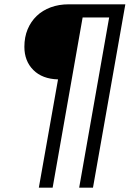

<svg xmlns="http://www.w3.org/2000/svg" viewBox="-20 -688 608 890"><path d="M347 182 486 -607H363L224 182H160L249 -320Q176 -322 134.5 -363.5Q93 -405 93 -471Q93 -516 108 -552Q123 -588 150 -614Q177 -640 215 -654Q253 -668 298 -668H561L411 182Z"/></svg>

Font: Celebes
Style: Italic
Weight: 400
Italic angle: -10°
Designer: Anugrah Pasau
Foundry: Lafontype
Version: Version 1.000; ttfautohint (v1.8.4)